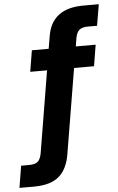

<svg xmlns="http://www.w3.org/2000/svg" viewBox="-139 -770 626 1016"><g transform="rotate(-5 173.5 -262.0)"><path d="M390.1 -515.6 371.6 -402.8H265.6L190.4 48.8Q177.7 127 132.8 165.5Q87.9 204.1 -1 204.1H-77.6L-58.6 87.9H-16.1Q16.1 87.9 30.5 75Q44.9 62 50.3 30.3L122.1 -402.8H32.7L51.3 -515.6H140.6L151.9 -582.5Q175.8 -727.5 343.3 -727.5H425.3L406.2 -614.7H356.9Q326.2 -614.7 311.5 -601.8Q296.9 -588.9 291.5 -558.1L284.7 -515.6Z"/></g></svg>

Font: Inter Display
Style: Bold Italic
Weight: 700
Italic angle: -9.39999°
Designer: Rasmus Andersson
Foundry: rsms
Version: Version 4.000;git-a52131595